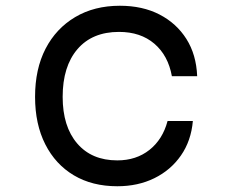

<svg xmlns="http://www.w3.org/2000/svg" viewBox="-20 -633 790 668"><path d="M388 15Q301 15 237 -23Q173 -61 137.5 -131Q102 -201 102 -296Q102 -393 138.5 -463.5Q175 -534 241.5 -573.5Q308 -613 397 -613Q476 -613 535 -582.5Q594 -552 628.5 -497.5Q663 -443 666 -368H578Q565 -440 517 -481Q469 -522 394 -522Q301 -522 249.5 -462Q198 -402 198 -296Q198 -193 248.5 -134Q299 -75 388 -75Q454 -75 500 -111.5Q546 -148 563 -212H651Q645 -143 609.5 -92Q574 -41 517 -13Q460 15 388 15Z"/></svg>

Font: Martian Mono SemiExpanded Light
Style: Regular
Weight: 300
Width: 6
Monospace: yes
Designer: Roman Shamin
Foundry: Evil Martians
Version: Version 0.930